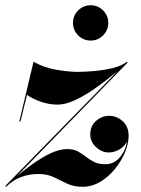

<svg xmlns="http://www.w3.org/2000/svg" viewBox="-65 -706 540 736"><path d="M214.8 -618.4Q214.8 -646.1 234.6 -666Q254.5 -685.9 282.6 -685.9Q310.4 -685.9 330.2 -666Q350.1 -646.1 350.1 -618.4Q350.1 -590.2 330.2 -570.4Q310.4 -550.5 282.6 -550.5Q254.5 -550.5 234.6 -570.4Q214.8 -590.2 214.8 -618.4ZM9 -240 63.5 -469.5Q103.5 -446.5 151 -438.5Q198.5 -430.5 233 -430.5Q257 -430.5 294 -433.5Q331 -436.5 366.5 -445Q402 -453.5 421.5 -469.5L424.5 -466.5L0.5 -31.5Q61.5 -82 108.8 -108.2Q156 -134.5 193 -134.5Q216.5 -134.5 233 -125.8Q249.5 -117 264 -105.5Q278.5 -94 295.8 -85.2Q313 -76.5 338.5 -76.5Q372 -76.5 394.2 -102.8Q416.5 -129 422 -164.5Q413 -145 393 -133.2Q373 -121.5 351 -121.5Q325.5 -121.5 303.2 -142Q281 -162.5 281 -191Q281 -223 303.2 -242.5Q325.5 -262 353.5 -262Q382 -262 405 -241.8Q428 -221.5 428 -185Q428 -155 413.8 -121.2Q399.5 -87.5 375 -57.5Q350.5 -27.5 318.8 -8.8Q287 10 252 10Q217.5 10 192 -2.2Q166.5 -14.5 141.2 -26.8Q116 -39 83 -39Q7.5 -39 -41.5 10L-44.5 7L-43.5 6L-45 7L385 -432.5Q346 -400.5 305.2 -371.2Q264.5 -342 226 -323.5Q187.5 -305 155.5 -305Q122.5 -305 90.2 -316.5Q58 -328 38.5 -342.5L13.5 -240Z"/></svg>

Font: Bodoni* 36pt
Style: Bold Italic
Weight: 700
Italic angle: -13°
Version: Version 2.3